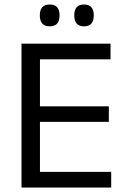

<svg xmlns="http://www.w3.org/2000/svg" viewBox="-20 -833 563 853"><path d="M75.5 0V-639H157.5V0ZM100 0V-69.5H474V0ZM122.5 -291.5V-360.5H463.5V-291.5ZM99.5 -569.5V-639H471V-569.5ZM200.5 -716Q179 -716 168 -728.2Q157 -740.5 157 -763V-766.5Q157 -789 168 -801Q179 -813 200.5 -813Q223 -813 233.8 -801Q244.5 -789 244.5 -766.5V-763Q244.5 -740.5 233.8 -728.2Q223 -716 200.5 -716ZM353.5 -716Q331.5 -716 320.8 -728.2Q310 -740.5 310 -763V-766.5Q310 -789 320.8 -801Q331.5 -813 353.5 -813Q375 -813 385.8 -801Q396.5 -789 396.5 -766.5V-763Q396.5 -740.5 385.8 -728.2Q375 -716 353.5 -716Z"/></svg>

Font: Anek Telugu
Style: Regular
Weight: 400
Designer: Omkar Bhoir (Telugu), Yesha Goshar (Latin)
Foundry: Ek Type
Version: Version 1.003